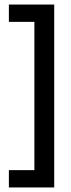

<svg xmlns="http://www.w3.org/2000/svg" viewBox="-20 -708 310 843"><path d="M218 115H19V39H131V-612H19V-688H218Z"/></svg>

Font: Bricolage Grotesque 48pt
Style: Regular
Weight: 400
Designer: Mathieu Triay
Foundry: Atelier Triay
Version: Version 1.000; ttfautohint (v1.8.4.7-5d5b);gftools[0.9.32]